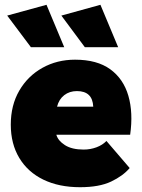

<svg xmlns="http://www.w3.org/2000/svg" viewBox="-20 -770 592 801"><path d="M314 11Q226 11 161 -20.5Q96 -52 60.5 -111Q25 -170 25 -250Q25 -331 60.5 -392Q96 -453 157 -487Q218 -521 293 -521Q385 -521 440 -481Q495 -441 515.5 -370.5Q536 -300 523 -208H215Q222 -183 251 -164.5Q280 -146 329 -146Q357 -146 382.5 -155.5Q408 -165 424 -182L521 -69Q493 -36 443.5 -12.5Q394 11 314 11ZM301 -390Q270 -390 248 -373Q226 -356 218 -325H369Q366 -390 301 -390ZM334 -573 236 -705 399 -750 473 -573ZM109 -573 10 -705 174 -750 248 -573Z"/></svg>

Font: Livvic Black
Style: Regular
Weight: 900
Designer: Jacques Le Bailly, Baron von Fonthausen
Version: Version 1.001; ttfautohint (v1.8.2)